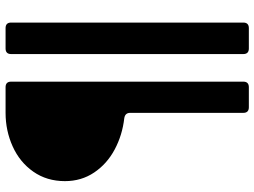

<svg xmlns="http://www.w3.org/2000/svg" viewBox="-132 -671 913 689"><g transform="rotate(-90 324.5 -326.5)"><path d="M284 110Q264 110 264 90V-316Q264 -334 245 -337Q184 -344 132.5 -371.5Q81 -399 50 -445Q19 -491 19 -550Q19 -615 53 -663.5Q87 -712 143.5 -737.5Q200 -763 264 -763H356Q376 -763 376 -743V90Q376 110 356 110ZM495 110Q475 110 475 90V-743Q475 -763 495 -763H568Q588 -763 588 -743V90Q588 110 568 110Z"/></g></svg>

Font: Open Sauce Two Black
Style: Regular
Weight: 900
Designer: Alfredo Marco Pradil
Foundry: Creative Sauce Fz LLC
Version: Version 1.477